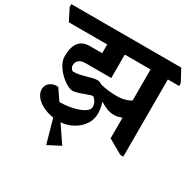

<svg xmlns="http://www.w3.org/2000/svg" viewBox="-247 -860 1277 1278"><g transform="rotate(30 391.0 -221.0)"><path d="M838 -577V-556H751V37H728L617 -26V-184H615Q599 -178 586.5 -175Q574 -172 557 -172Q532 -172 510.5 -179Q489 -186 451 -208H448Q462 -168 462 -125Q462 -77 434.5 -38.5Q407 0 364 22.5Q321 45 275 48L363 178L268 227L217 45Q169 38 132.5 19Q96 0 76 -26.5Q56 -53 56 -81Q57 -114 80.5 -131.5Q104 -149 131 -149Q139 -149 145 -147L201 -65Q250 -65 298.5 -75.5Q347 -86 378.5 -105Q410 -124 410 -147Q410 -168 399 -186Q388 -204 375 -212Q362 -211 323 -196Q262 -173 238 -173Q214 -173 175.5 -199.5Q137 -226 108 -266.5Q79 -307 79 -347Q79 -489 191 -489H285V-556H-10L-56 -647V-669H789ZM618 -317V-556H420V-376H225Q155 -376 155 -319Q155 -309 163 -297.5Q171 -286 178 -286Q206 -286 226.5 -290.5Q247 -295 280 -304Q297 -309 314.5 -313.5Q332 -318 348 -318Q365 -318 384 -305Q446 -290 514 -290Q572 -290 618 -317Z"/></g></svg>

Font: Martel Heavy
Style: Regular
Weight: 900
Designer: Dan Reynolds
Foundry: Dan Reynolds
Version: Version 1.001; ttfautohint (v1.1) -l 5 -r 5 -G 72 -x 0 -D la